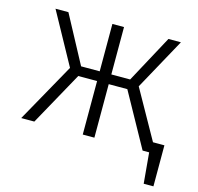

<svg xmlns="http://www.w3.org/2000/svg" viewBox="-99 -628 906 877"><g transform="rotate(15 354.0 -189.0)"><path d="M700 145H654L641 0H610L470 -253H382V0H327V-253H238L98 0H36L192 -279L58 -523H119L239 -299H327V-523H382V-299H471L592 -523H651L517 -279L646 -49H700Z"/></g></svg>

Font: Trujillo Light
Style: Regular
Weight: 300
Designer: Fira Sans original fonts by bBox Type GmbH, Carrois Corporate GbR, & Edenspiekermann AG / Changes by Cristiano Sobral
Foundry: Fira Sans original fonts by bBox Type GmbH, Carrois Corporate GbR, & Edenspiekermann AG / Changes by Cristiano Sobral
Version: Version 4.301;July 28, 2020;FontCreator 13.0.0.2655 64-bit